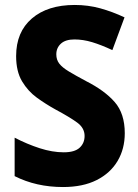

<svg xmlns="http://www.w3.org/2000/svg" viewBox="-20 -744 557 774"><path d="M483 -207Q483 -144 454 -95Q425 -46 369.5 -18Q314 10 234 10Q126 10 39 -34V-189Q89 -163 140 -146.5Q191 -130 237 -130Q281 -130 301 -148.5Q321 -167 321 -196Q321 -228 291 -250Q261 -272 203 -303Q165 -324 129 -350Q93 -376 69 -416Q45 -456 45 -518Q45 -615 108.5 -669.5Q172 -724 281 -724Q335 -724 384 -710.5Q433 -697 482 -674L433 -542Q388 -563 351.5 -574Q315 -585 280 -585Q244 -585 225.5 -568Q207 -551 207 -525Q207 -503 219 -487.5Q231 -472 257.5 -456Q284 -440 327 -417Q402 -379 442.5 -332.5Q483 -286 483 -207Z"/></svg>

Font: Noto Sans Telugu SemiCondensed ExtraBold
Style: Regular
Weight: 800
Width: 4
Designer: Jelle Bosma - Monotype Design Team
Foundry: Monotype Imaging Inc.
Version: Version 2.005; ttfautohint (v1.8.4.7-5d5b)